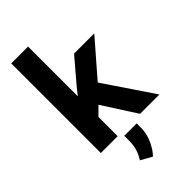

<svg xmlns="http://www.w3.org/2000/svg" viewBox="-296 -827 1136 1136"><g transform="rotate(-45 272.0 -258.5)"><path d="M246 -212 382 0H544L336 -308L527 -528H358C304 -463 247 -401 195 -334V-750H54V0H195V-161ZM187 194 257 233C267 223 276 212 285 198C307 163 328 116 328 61V26H224V68C224 124 208 160 187 194Z"/></g></svg>

Font: Asimov
Style: Regular
Weight: 500
Designer: Google
Version: Version 2.000980; 2014